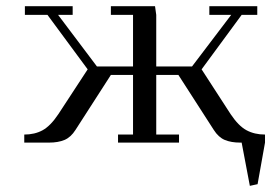

<svg xmlns="http://www.w3.org/2000/svg" viewBox="-20 -459 893 618"><path d="M58.1 0V-25.9Q91.8 -25.9 117.2 -39.8Q142.6 -53.7 168 -91.8L262.2 -235.8L132.8 -411.1H60.1V-439H213.9V-411.1H167L292 -245.1H408.2V-411.1H336.9V-439H479L482.9 -411.1V-245.1H598.1L724.1 -411.1H653.8V-439H808.1V-411.1H757.8L628.9 -235.8L722.2 -91.8Q747.6 -53.7 773.4 -39.8Q799.3 -25.9 833 -25.9V0L809.1 133.8L784.2 139.2L757.8 0H752.9Q724.1 0 703.6 -8.5Q683.1 -17.1 668 -41L554.2 -217.8H482.9V-25.9H556.2V0H359.9V-25.9H408.2V-217.8H336.9L223.1 -41Q208 -17.1 187.5 -8.5Q167 0 138.2 0Z"/></svg>

Font: Dehuti Alt
Style: Book
Weight: 400
Version: Version 1.2